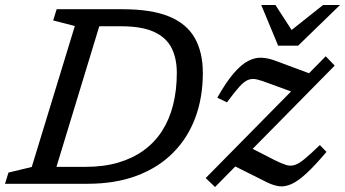

<svg xmlns="http://www.w3.org/2000/svg" viewBox="-40 -738 1386 771"><path d="M304 -68Q376.5 -68 434.5 -85Q492.5 -102 536.8 -134Q581 -166 610.8 -212.2Q640.5 -258.5 655.2 -317.2Q670 -376 670 -445.5Q670 -504.5 648.5 -546.2Q627 -588 578 -610.2Q529 -632.5 447 -632.5H300L322.5 -701H450.5Q568 -701 639 -671.8Q710 -642.5 742.2 -585.2Q774.5 -528 774.5 -445Q774.5 -346 744 -264.5Q713.5 -183 654.2 -123.8Q595 -64.5 508.8 -32.2Q422.5 0 311.5 0H108L130.5 -68ZM260.5 -633.5 173.5 -656 187.5 -701H379.5L166 0H-20L-6 -45L87.5 -67.5ZM786 -23 1268 -512 1304 -474.5 823.5 13ZM871.5 -327 832.5 -345.5Q868 -408.5 898.5 -443.8Q929 -479 956.5 -493.2Q984 -507.5 1010 -506.2Q1036 -505 1062 -495.5L1227.5 -434L1164 -358L1040.5 -403Q1011 -414.5 991.8 -419Q972.5 -423.5 956.5 -417.2Q940.5 -411 921.2 -389.8Q902 -368.5 871.5 -327ZM1033 -5.5 894 -75 964.5 -145.5 1063 -95Q1091 -81 1109.2 -75.5Q1127.5 -70 1144.5 -75.8Q1161.5 -81.5 1184.5 -100.8Q1207.5 -120 1244.5 -155.5L1271 -128Q1224 -72.5 1190 -41.2Q1156 -10 1129.5 1.5Q1103 13 1080.2 9.8Q1057.5 6.5 1033 -5.5ZM1325.5 -718 1157 -554.5H1077L1009 -718H1066L1138.5 -606H1116.5L1257.5 -718Z"/></svg>

Font: Newsreader 8pt
Style: Italic
Weight: 400
Italic angle: -17°
Version: Version 1.003